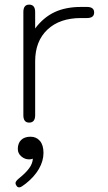

<svg xmlns="http://www.w3.org/2000/svg" viewBox="-20 -520 468 830"><path d="M81 -22V-468Q81 -500 106 -500Q132 -500 132 -468V-397Q168 -445 216 -467.5Q264 -490 330 -490H356Q387 -490 387 -466Q387 -442 356 -442H330Q238 -442 185 -392Q132 -342 132 -255V-22Q132 10 106 10Q81 10 81 -22ZM47 272Q47 267 51 262Q55 257 61 252Q91 228 106 207.5Q121 187 122 166Q114 169 106 169Q87 169 72 156Q57 143 57 124Q57 99 71.5 85Q86 71 112 71Q137 71 152.5 89Q168 107 168 141Q168 176 148 210.5Q128 245 91 274Q82 281 75 285.5Q68 290 63 290Q56 290 52 284Q47 277 47 272Z"/></svg>

Font: Kodchasan ExtraLight
Style: Regular
Weight: 275
Version: Version 1.000; ttfautohint (v1.6)